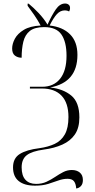

<svg xmlns="http://www.w3.org/2000/svg" viewBox="-20 -869 541 1091"><path d="M413 202Q411 174 400 160.5Q389 147 364 147Q338 147 312 156.5Q286 166 254 176Q222 186 179 186Q119 186 86.5 160Q54 134 54 82Q54 30 92.5 6Q131 -18 204 -27Q254 -34 291 -51.5Q328 -69 348.5 -105.5Q369 -142 369 -204Q369 -284 330 -325Q291 -366 219 -366H150V-376H220Q285 -376 321.5 -421.5Q358 -467 358 -552Q358 -631 329 -673Q300 -715 231 -715Q177 -715 149.5 -693Q122 -671 112.5 -631.5Q103 -592 103 -541Q81 -541 65 -553Q49 -565 49 -593Q49 -620 64.5 -649Q80 -678 115.5 -699.5Q151 -721 211 -724Q193 -757 174 -784.5Q155 -812 137 -836V-848H143Q169 -827 199 -795.5Q229 -764 250 -729Q274 -782 297 -815.5Q320 -849 350 -849Q362 -849 370 -842.5Q378 -836 378 -824Q378 -817 376.5 -812.5Q375 -808 373 -804Q362 -810 349 -810Q323 -810 303.5 -789Q284 -768 262 -724Q336 -716 378 -674Q420 -632 420 -557Q420 -401 265 -372Q339 -364 385 -326Q431 -288 431 -202Q431 -142 405.5 -105Q380 -68 334.5 -47.5Q289 -27 229 -19Q162 -10 132.5 12.5Q103 35 103 82Q103 129 124.5 152.5Q146 176 185 176Q218 176 244 164Q270 152 293 136.5Q316 121 339 109Q362 97 388 97Q416 97 433.5 111.5Q451 126 451 154Q451 176 440 188Q429 200 413 202Z"/></svg>

Font: Noto Serif Display Condensed Light
Style: Regular
Weight: 300
Width: 3
Designer: Monotype Design Team
Foundry: Monotype Imaging Inc.
Version: Version 2.009